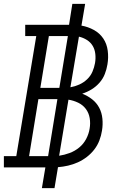

<svg xmlns="http://www.w3.org/2000/svg" viewBox="-33 -863 653 990"><path d="M183 107 201 0H-13V-58H51L154 -677H97V-735H323L340 -843H406L387 -731Q421 -725 451 -708.5Q481 -692 499.5 -664.5Q518 -637 522.5 -601.5Q527 -566 521 -531Q517 -506 507.5 -481.5Q498 -457 480 -436.5Q462 -416 439 -402Q416 -388 391 -380Q419 -369 442 -351Q465 -333 478.5 -307.5Q492 -282 495 -251Q498 -220 493 -190Q489 -164 479.5 -139Q470 -114 453.5 -92.5Q437 -71 415 -54Q393 -37 368.5 -26Q344 -15 318 -9Q292 -3 266 -1L248 107ZM273 -410 317 -677H219L175 -410ZM330 -413Q353 -417 375.5 -427Q398 -437 416 -454Q434 -471 443.5 -493Q453 -515 457 -538Q461 -561 458.5 -584.5Q456 -608 445 -626.5Q434 -645 415 -657Q396 -669 374 -674ZM117 -58H215L263 -352H165ZM272 -60Q299 -64 326 -74Q353 -84 375.5 -102.5Q398 -121 411.5 -147Q425 -173 429 -199Q434 -227 429.5 -254Q425 -281 409.5 -301.5Q394 -322 370 -333.5Q346 -345 320 -349Z"/></svg>

Font: Iosevka Etoile Light Oblique
Style: Regular
Weight: 300
Italic angle: -9°
Designer: Belleve Invis
Foundry: Belleve Invis
Version: Version 15.5.2; ttfautohint (v1.8.4)